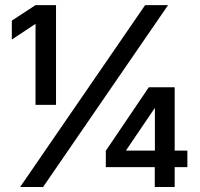

<svg xmlns="http://www.w3.org/2000/svg" viewBox="-20 -748 801 768"><path d="M204.1 -727.5V-328.6H122.1V-651.9H121.1L27.3 -589.8V-665.5L122.1 -727.5ZM60.5 0 560.5 -727.5H652.3L152.3 0ZM403.3 -79.6V-145L575.2 -398.9H628.4V-314.5H598.1L484.9 -147.5V-145.5H729.5V-79.6ZM599.1 0V-99.1L599.6 -128.9V-398.9H678.7V0Z"/></svg>

Font: Inter 28pt Medium
Style: Regular
Weight: 500
Designer: Rasmus Andersson
Foundry: rsms
Version: Version 4.001;git-66647c0bb